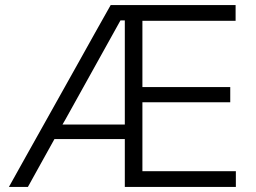

<svg xmlns="http://www.w3.org/2000/svg" viewBox="-20 -733 1004 753"><path d="M15 0Q47 -57 82.5 -121Q118 -184.5 150 -241.5L288.5 -489Q323 -551 353.2 -605Q383.5 -659 414 -713H904V-651.5H538.5V-391.5H883V-332H538.5V-61.5H905V0H469.5V-187.5H193.5Q167.5 -140.5 141 -93Q114.5 -45.5 89.5 0ZM236 -263.5Q231 -254.5 225 -244.5H469.5V-653H452.5Z"/></svg>

Font: Heraclito Light
Style: Regular
Weight: 300
Designer: Kostas Bartsokas (font) & Cristiano Sobral (main changes)
Foundry: Kostas Bartsokas (font) & Cristiano Sobral (main changes)
Version: Version 1.00;July 8, 2020;FontCreator 13.0.0.2655 64-bit